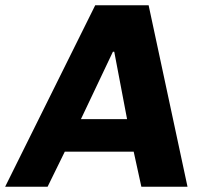

<svg xmlns="http://www.w3.org/2000/svg" viewBox="-62 -706 770 726"><path d="M-42.5 0 298 -686H500L647 0H472.5L443.5 -132.5H183L118 0ZM244 -255.5H418.5L370 -510.5H365Z"/></svg>

Font: Chivo Medium
Style: Italic
Weight: 500
Italic angle: -8.05°
Designer: Hector Gatti
Foundry: Omnibus-Type
Version: Version 2.002